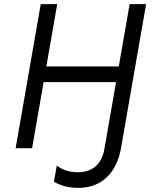

<svg xmlns="http://www.w3.org/2000/svg" viewBox="-20 -720 754 933"><path d="M690 -700 568 0H488L610 -700ZM56 0 178 -700H258L136 0ZM153 -321 168 -397H596L581 -321ZM360 193Q326 193 295.5 185Q265 177 242 163L256 85Q299 117 357 117Q413 117 446 87Q479 57 488 0L525 -23L568 0Q552 91 498 142Q444 193 360 193Z"/></svg>

Font: Fixel Italic Variable Display Thin
Style: Italic
Weight: 100
Italic angle: -10°
Designer: AlfaBravo + MacPaw
Foundry: Kyrylo Tkachov, Marchela Mozhyna, Serhii Makarenko, Maria Weinstein, Zakhar Kryvoshyya
Version: Version 1.210;Glyphs 3.2 (3217)